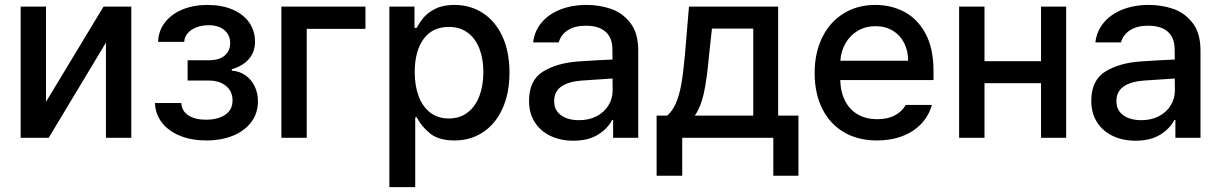

<svg xmlns="http://www.w3.org/2000/svg" viewBox="-20 -557 4935 776"><path d="M398.4 -530.3H510.7V0H408.2V-384.8L176.8 0H63.5V-530.3H166V-145.5Z M812.5 -73.2Q859.9 -73.2 889.9 -93Q919.9 -112.8 919.9 -151.4Q919.9 -187.5 893.6 -209.5Q867.2 -231.4 824.2 -231.4H738.3V-313.5H824.2Q866.2 -313.5 888.2 -332.5Q910.2 -351.6 910.2 -382.8Q910.2 -415.5 887 -435.3Q863.8 -455.1 823.2 -455.1Q795.9 -455.1 773.4 -446.3Q751 -437.5 738 -422.1Q725.1 -406.7 724.6 -387.7H619.1Q620.1 -431.6 646 -465.6Q671.9 -499.5 716.8 -518.3Q761.7 -537.1 818.4 -537.1Q876.5 -537.1 920.2 -518.3Q963.9 -499.5 987.3 -465.8Q1010.7 -432.1 1010.7 -388.7Q1010.7 -346.7 985.6 -318.1Q960.4 -289.6 917 -277.3V-271.5Q947.3 -269.5 971.4 -252.9Q995.6 -236.3 1009 -208.7Q1022.5 -181.2 1022.5 -147.5Q1022.5 -99.6 995.6 -63.7Q968.8 -27.8 921.4 -8.5Q874 10.7 813.5 10.7Q754.9 10.7 708.5 -7.8Q662.1 -26.4 635 -60.8Q607.9 -95.2 606.4 -140.6H712.9Q714.4 -108.4 741.2 -90.8Q768.1 -73.2 812.5 -73.2Z M1457 -440.4H1219.7V0H1117.2V-530.3H1457Z M1553.7 -530.3H1655.3V-444.3H1664.1Q1677.2 -468.3 1693.8 -487.8Q1710.4 -507.3 1741 -522.2Q1771.5 -537.1 1816.4 -537.1Q1880.9 -537.1 1931.4 -504.4Q1981.9 -471.7 2010.5 -409.9Q2039.1 -348.1 2039.1 -263.7Q2039.1 -179.7 2010.7 -117.7Q1982.4 -55.7 1932.1 -22.5Q1881.8 10.7 1817.4 10.7Q1753.9 10.7 1719.2 -16.8Q1684.6 -44.4 1664.1 -83H1658.2V199.2H1553.7ZM1793.9 -78.1Q1838.4 -78.1 1869.9 -102.3Q1901.4 -126.5 1917.5 -168.9Q1933.6 -211.4 1933.6 -265.6Q1933.6 -318.8 1917.7 -360.1Q1901.9 -401.4 1870.4 -424.8Q1838.9 -448.2 1793.9 -448.2Q1727.5 -448.2 1691.9 -399.2Q1656.2 -350.1 1656.2 -265.6Q1656.2 -209.5 1672.4 -167.2Q1688.5 -125 1719.5 -101.6Q1750.5 -78.1 1793.9 -78.1Z M2316.4 -308.6Q2349.6 -311 2388.9 -313.2Q2428.2 -315.4 2455.6 -316.4L2455.1 -358.4Q2455.1 -403.8 2427.7 -428.5Q2400.4 -453.1 2347.7 -453.1Q2303.2 -453.1 2274.9 -434.8Q2246.6 -416.5 2238.3 -385.7H2134.8Q2139.6 -429.7 2167.5 -464.1Q2195.3 -498.5 2242.9 -517.8Q2290.5 -537.1 2351.6 -537.1Q2401.9 -537.1 2448.5 -521.5Q2495.1 -505.9 2527.3 -464.8Q2559.6 -423.8 2559.6 -352.5V0H2458V-72.3H2454.1Q2436 -37.1 2396.7 -12.7Q2357.4 11.7 2296.9 11.7Q2246.1 11.7 2205.6 -7.3Q2165 -26.4 2141.6 -62.7Q2118.2 -99.1 2118.2 -149.4Q2118.2 -231.9 2173.8 -267.1Q2229.5 -302.2 2316.4 -308.6ZM2320.3 -71.3Q2361.3 -71.3 2392.1 -87.6Q2422.9 -104 2439.5 -131.6Q2456.1 -159.2 2456.1 -191.4L2455.6 -239.7L2331.1 -231.4Q2277.8 -227.5 2248.8 -207.3Q2219.7 -187 2219.7 -148.4Q2219.7 -111.3 2247.3 -91.3Q2274.9 -71.3 2320.3 -71.3Z M2633.8 -89.8H2676.8Q2698.2 -108.9 2711.9 -140.1Q2725.6 -171.4 2733.6 -217Q2741.7 -262.7 2748 -333L2764.6 -530.3H3125V-89.8H3207V153.3H3105.5V0H2737.3V153.3H2633.8ZM3024.4 -89.8V-441.4H2857.4L2845.7 -333Q2837.4 -239.3 2825 -181.6Q2812.5 -124 2788.1 -89.8Z M3272.5 -261.7Q3272.5 -342.8 3303 -405.3Q3333.5 -467.8 3389.2 -502.4Q3444.8 -537.1 3517.6 -537.1Q3581.5 -537.1 3634.8 -509.3Q3688 -481.4 3720.5 -421.6Q3752.9 -361.8 3752.9 -270.5V-233.4H3376Q3377.4 -184.1 3396.2 -148.2Q3415 -112.3 3448.2 -93.8Q3481.4 -75.2 3525.4 -75.2Q3567.9 -75.2 3597.2 -91.1Q3626.5 -106.9 3640.6 -132.8H3746.1Q3734.4 -89.8 3704.1 -57.4Q3673.8 -24.9 3627.7 -7.1Q3581.5 10.7 3524.4 10.7Q3447.3 10.7 3390.4 -22.9Q3333.5 -56.6 3303 -118.2Q3272.5 -179.7 3272.5 -261.7ZM3650.4 -311.5Q3650.4 -352.1 3634 -383.8Q3617.7 -415.5 3587.9 -433.3Q3558.1 -451.2 3518.6 -451.2Q3478 -451.2 3446.5 -432.4Q3415 -413.6 3397 -381.6Q3378.9 -349.6 3376.5 -311.5Z M3959 -309.6H4187.5V-530.3H4289.1V0H4187.5V-220.7H3959V0H3856.4V-530.3H3959Z M4588.9 -308.6Q4622.1 -311 4661.4 -313.2Q4700.7 -315.4 4728 -316.4L4727.5 -358.4Q4727.5 -403.8 4700.2 -428.5Q4672.9 -453.1 4620.1 -453.1Q4575.7 -453.1 4547.4 -434.8Q4519 -416.5 4510.7 -385.7H4407.2Q4412.1 -429.7 4439.9 -464.1Q4467.8 -498.5 4515.4 -517.8Q4563 -537.1 4624 -537.1Q4674.3 -537.1 4720.9 -521.5Q4767.6 -505.9 4799.8 -464.8Q4832 -423.8 4832 -352.5V0H4730.5V-72.3H4726.6Q4708.5 -37.1 4669.2 -12.7Q4629.9 11.7 4569.3 11.7Q4518.6 11.7 4478 -7.3Q4437.5 -26.4 4414.1 -62.7Q4390.6 -99.1 4390.6 -149.4Q4390.6 -231.9 4446.3 -267.1Q4502 -302.2 4588.9 -308.6ZM4592.8 -71.3Q4633.8 -71.3 4664.6 -87.6Q4695.3 -104 4711.9 -131.6Q4728.5 -159.2 4728.5 -191.4L4728 -239.7L4603.5 -231.4Q4550.3 -227.5 4521.2 -207.3Q4492.2 -187 4492.2 -148.4Q4492.2 -111.3 4519.8 -91.3Q4547.4 -71.3 4592.8 -71.3Z"/></svg>

Font: Pretendard JP Medium
Style: Regular
Weight: 500
Designer: Base glyphs from Inter by Rasmus Andersson; Hangeul glyphs from Noto Sans CJK(Source Han Sans) by Jang Soo-young and Kan
Foundry: Kil Hyung-jin
Version: Version 1.309